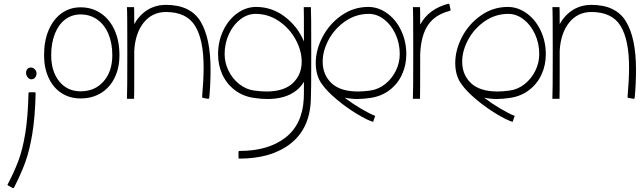

<svg xmlns="http://www.w3.org/2000/svg" viewBox="-20 -527 3432 1024"><path d="M175 -135Q175 -148 165.5 -157.5Q156 -167 145 -167Q133 -167 126 -159Q119 -151 119 -139Q119 -124 129.5 -112.5Q140 -101 154 -105Q164 -108 169.5 -116.5Q175 -125 175 -135ZM137 -35H165Q170 -35 170 -30Q167 99 152 188.5Q137 278 114 340.5Q91 403 55 473Q54 475 52 476Q50 477 48 476L23 462Q20 460 20 458Q56 390 78.5 329.5Q101 269 115 182.5Q129 96 132 -30Q132 -32 133.5 -33.5Q135 -35 137 -35Z M617 -233Q617 -164 591 -111.5Q565 -59 518 -30.5Q471 -2 410 -2Q352 -2 308 -30.5Q264 -59 239.5 -111.5Q215 -164 215 -233Q215 -309 239.5 -366.5Q264 -424 308 -456Q352 -488 410 -488Q471 -488 518 -456Q565 -424 591 -366.5Q617 -309 617 -233ZM253 -233Q253 -146 296 -93Q339 -40 410 -40Q486 -40 532.5 -93Q579 -146 579 -233Q579 -297 558 -346.5Q537 -396 498.5 -423Q460 -450 410 -450Q363 -450 327.5 -423Q292 -396 272.5 -346.5Q253 -297 253 -233Z M1103 -156Q1103 -79 1096 -5Q1095 -3 1093 -1Q1091 1 1089 0L1062 -5Q1060 -5 1059 -7Q1058 -9 1058 -11Q1066 -102 1066 -168Q1066 -315 1020.5 -389Q975 -463 865 -463Q792 -463 746.5 -406.5Q701 -350 696 -255V-152Q696 -8 695 0H657Q659 -28 659 -248Q659 -471 657 -489H695Q696 -484 696 -398Q723 -447 766.5 -474Q810 -501 865 -501Q996 -501 1049.5 -412.5Q1103 -324 1103 -156Z M1640 -246Q1640 -24 1638 0Q1634 156 1531.5 237.5Q1429 319 1256 319Q1252 319 1252 315V283Q1252 278 1258 278Q1410 278 1501.5 207.5Q1593 137 1600 0Q1601 -7 1601 -91Q1576 -48 1527 -23.5Q1478 1 1405 1Q1372 1 1333 -5Q1274 -14 1231 -47.5Q1188 -81 1165.5 -130.5Q1143 -180 1143 -238Q1143 -306 1170.5 -364Q1198 -422 1245 -456Q1292 -490 1346 -490Q1431 -490 1499.5 -437.5Q1568 -385 1601 -306Q1601 -481 1600 -489H1638Q1640 -469 1640 -246ZM1400 -39Q1495 -39 1542 -84Q1589 -129 1589 -198Q1589 -257 1556.5 -316.5Q1524 -376 1467.5 -414.5Q1411 -453 1343 -453Q1300 -453 1262 -424Q1224 -395 1201 -345.5Q1178 -296 1178 -239Q1178 -192 1199 -149.5Q1220 -107 1256 -78.5Q1292 -50 1336 -44Q1374 -39 1400 -39Z M1885 1Q1853 1 1818 -6Q1860 26 1906 53Q1952 80 1981 91L1970 123Q1939 114 1883.5 80.5Q1828 47 1776 3.5Q1724 -40 1698 -77Q1664 -122 1664 -191Q1664 -261 1700.5 -330.5Q1737 -400 1801.5 -445Q1866 -490 1944 -490Q1998 -490 2045 -456Q2092 -422 2119.5 -364Q2147 -306 2147 -238Q2147 -180 2124.5 -130.5Q2102 -81 2059 -47.5Q2016 -14 1957 -5Q1918 1 1885 1ZM1701 -198Q1701 -128 1748 -83.5Q1795 -39 1890 -39Q1916 -39 1954 -44Q1998 -50 2034 -78.5Q2070 -107 2091 -149.5Q2112 -192 2112 -239Q2112 -296 2089 -345.5Q2066 -395 2028 -424Q1990 -453 1947 -453Q1879 -453 1822.5 -414.5Q1766 -376 1733.5 -316.5Q1701 -257 1701 -198Z M2379 -469Q2302 -450 2263.5 -394.5Q2225 -339 2221 -237Q2221 -12 2220 0H2182Q2184 -28 2184 -248Q2184 -471 2182 -489H2220Q2221 -484 2221 -396Q2267 -480 2371 -507Q2376 -507 2377 -503L2383 -475Q2384 -474 2382.5 -472Q2381 -470 2379 -469Z M2629 1Q2597 1 2562 -6Q2604 26 2650 53Q2696 80 2725 91L2714 123Q2683 114 2627.5 80.5Q2572 47 2520 3.5Q2468 -40 2442 -77Q2408 -122 2408 -191Q2408 -261 2444.5 -330.5Q2481 -400 2545.5 -445Q2610 -490 2688 -490Q2742 -490 2789 -456Q2836 -422 2863.5 -364Q2891 -306 2891 -238Q2891 -180 2868.5 -130.5Q2846 -81 2803 -47.5Q2760 -14 2701 -5Q2662 1 2629 1ZM2445 -198Q2445 -128 2492 -83.5Q2539 -39 2634 -39Q2660 -39 2698 -44Q2742 -50 2778 -78.5Q2814 -107 2835 -149.5Q2856 -192 2856 -239Q2856 -296 2833 -345.5Q2810 -395 2772 -424Q2734 -453 2691 -453Q2623 -453 2566.5 -414.5Q2510 -376 2477.5 -316.5Q2445 -257 2445 -198Z M3372 -156Q3372 -79 3365 -5Q3364 -3 3362 -1Q3360 1 3358 0L3331 -5Q3329 -5 3328 -7Q3327 -9 3327 -11Q3335 -102 3335 -168Q3335 -315 3289.5 -389Q3244 -463 3134 -463Q3061 -463 3015.5 -406.5Q2970 -350 2965 -255V-152Q2965 -8 2964 0H2926Q2928 -28 2928 -248Q2928 -471 2926 -489H2964Q2965 -484 2965 -398Q2992 -447 3035.5 -474Q3079 -501 3134 -501Q3265 -501 3318.5 -412.5Q3372 -324 3372 -156Z"/></svg>

Font: Vibes
Style: Regular
Weight: 400
Designer: AbdElmomen Kadhim
Version: Version 1.100